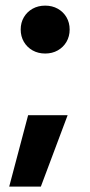

<svg xmlns="http://www.w3.org/2000/svg" viewBox="-20 -533 326 693"><path d="M127.4 140.6H13.2L81.5 -117.2H224.1ZM54.7 -426.3Q54.7 -451.2 66.1 -470.7Q77.6 -490.3 97.6 -501.5Q117.7 -512.7 143.1 -512.7Q168.5 -512.7 188.5 -501.5Q208.5 -490.3 220 -470.7Q231.4 -451.2 231.4 -426.3Q231.4 -401.9 220 -382.1Q208.5 -362.4 188.5 -351.1Q168.5 -339.8 143.1 -339.8Q117.7 -339.8 97.6 -351.1Q77.6 -362.4 66.1 -382.1Q54.7 -401.9 54.7 -426.3Z"/></svg>

Font: Wanted Sans Variable
Style: Regular
Weight: 400
Designer: Original Design by Kil Hyung-jin and Kang Hanbin, Wanted Lab, Inc; Hangeul from Source Han Sans by Jang Soo-young and Ka
Foundry: Wanted Lab, Inc.
Version: Version 1.003;Glyphs 3.2 (3227)